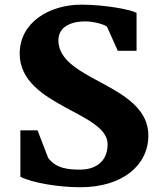

<svg xmlns="http://www.w3.org/2000/svg" viewBox="-20 -785 683 819"><path d="M66.9 -31.2C116.7 -4.9 231.4 13.7 322.3 13.7C503.9 13.7 612.3 -81.1 612.8 -205.6C613.3 -336.4 481 -393.6 371.6 -454.1C294.4 -496.6 229 -541 229 -613.8C230 -675.8 291 -693.8 343.3 -693.8C383.8 -693.8 430.7 -678.2 436.5 -670.9L482.4 -568.4H562.5V-730C542 -742.7 433.1 -765.1 326.2 -765.1C193.4 -765.1 64.5 -691.4 64 -557.1C63.5 -440.9 164.1 -378.4 261.2 -325.7C351.6 -276.9 439 -236.3 439 -169.9C439 -85.4 374 -61.5 323.2 -61.5C272.5 -61.5 220.2 -65.4 185.5 -111.3L140.1 -229H66.9Z"/></svg>

Font: Merriweather
Style: Heavy
Weight: 900
Designer: Eben Sorkin ( eben@eyebytes.com )
Foundry: Sorkin Type Co.
Version: Version 1.003